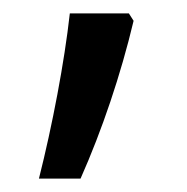

<svg xmlns="http://www.w3.org/2000/svg" viewBox="-20 -135 279 286"><path d="M179 -104 172 -115H84C76 -43 58 52 38 131H100C132 59 160 -24 179 -104Z"/></svg>

Font: Noto Sans Lao Looped Condensed
Style: Regular
Weight: 400
Width: 3
Designer: Mark Frömberg, Ben Mitchell
Foundry: The Fontpad Ltd
Version: Version 1.003